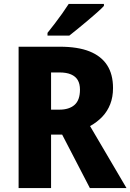

<svg xmlns="http://www.w3.org/2000/svg" viewBox="-20 -950 659 970"><path d="M282 -714Q373 -714 432 -690.5Q491 -667 521 -621Q551 -575 551 -505Q551 -460 537 -424Q523 -388 497 -360.5Q471 -333 435 -313L619 0H434L294 -270H238V0H74V-714ZM280 -584H238V-396H280Q329 -396 356.5 -420Q384 -444 384 -497Q384 -526 373 -545Q362 -564 339 -574Q316 -584 280 -584ZM505 -920Q492 -906 470 -886.5Q448 -867 422.5 -845.5Q397 -824 373 -804.5Q349 -785 330 -770H220V-784Q237 -805 256.5 -830.5Q276 -856 294.5 -882Q313 -908 327 -930H505Z"/></svg>

Font: Noto Sans Khmer SemiCondensed ExtraBold
Style: Regular
Weight: 800
Width: 4
Designer: Danh Hong and the Monotype Design Team
Foundry: Monotype Imaging Inc.
Version: Version 2.004